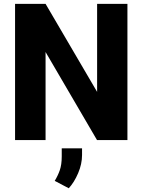

<svg xmlns="http://www.w3.org/2000/svg" viewBox="-20 -731 744 1002"><path d="M645 -710.9V0H486.3L217.8 -459.5V0H58.6V-710.9H217.8L486.8 -251.5V-710.9ZM408.2 43V77.6Q408.2 125 387.7 172.9Q367.2 220.7 338.9 251.5L265.6 212.9Q281.7 186.5 292 157.5Q302.2 128.4 302.2 85.4V43Z"/></svg>

Font: Roboto ExtraBold
Style: Regular
Weight: 800
Designer: Christian Robertson
Foundry: Google
Version: Version 3.009; 2024